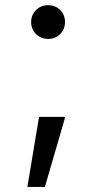

<svg xmlns="http://www.w3.org/2000/svg" viewBox="-20 -571 370 740"><path d="M85.5 149.5 130.5 -120.5H231.5L153 149.5ZM100 -486Q100 -513.5 118.8 -532.2Q137.5 -551 165.5 -551Q193.5 -551 212 -532.2Q230.5 -513.5 230.5 -486Q230.5 -458.5 212 -439.8Q193.5 -421 165.5 -421Q137.5 -421 118.8 -440Q100 -459 100 -486Z"/></svg>

Font: Hauora SemiBold
Style: Regular
Weight: 600
Designer: Wayne Shih
Foundry: WCYS
Version: Version 1.001